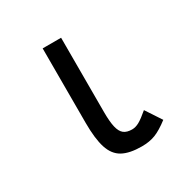

<svg xmlns="http://www.w3.org/2000/svg" viewBox="-145 -753 890 902"><g transform="rotate(-30 300.0 -302.0)"><path d="M374 14Q308 14 270 -7Q232 -28 216 -78Q200 -128 200 -214V-618H300V-214Q300 -163 307 -133Q314 -103 330 -90.5Q346 -78 374 -78Q393 -78 413 -89Q433 -100 467 -129L523 -44Q480 -11 448 1.5Q416 14 374 14Z"/></g></svg>

Font: Victor Mono Thin
Style: Regular
Weight: 100
Monospace: yes
Designer: Rune Bjørnerås
Version: Version 1.561;gftools[0.9.30]